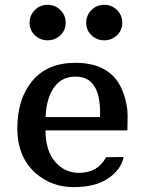

<svg xmlns="http://www.w3.org/2000/svg" viewBox="-20 -765 590 795"><path d="M51.8 0ZM507.3 -225.1H168.5Q168.5 -141.1 208.3 -95.2Q248 -49.3 306.6 -49.3Q385.3 -49.3 419.4 -114.3L492.2 -114.7Q481 -62.5 428 -26.4Q375 9.8 285.2 9.8Q195.3 9.8 129.9 -45.9Q51.8 -112.8 51.8 -234.4Q51.8 -356 114 -430.4Q176.3 -504.9 292.5 -504.9Q445.3 -504.9 490.2 -381.8Q508.3 -332.5 508.3 -288.6Q508.3 -244.6 507.3 -225.1ZM394.5 -298.3Q394.5 -447.8 293 -447.8Q235.8 -447.8 203.9 -403.3Q171.9 -358.9 168.9 -280.3H394Q394.5 -289.6 394.5 -298.3ZM411.6 -598.1Q380.4 -598.1 358.6 -619.1Q336.9 -640.1 336.9 -670.9Q336.9 -701.7 358.6 -723.4Q380.4 -745.1 411.6 -745.1Q442.9 -745.1 464.6 -723.4Q486.3 -701.7 486.3 -670.9Q486.3 -640.1 464.6 -619.1Q442.9 -598.1 411.6 -598.1ZM177.2 -598.1Q146 -598.1 124.3 -619.1Q102.5 -640.1 102.5 -670.9Q102.5 -701.7 124.3 -723.4Q146 -745.1 177.2 -745.1Q208.5 -745.1 230.2 -723.4Q252 -701.7 252 -670.9Q252 -640.1 230.2 -619.1Q208.5 -598.1 177.2 -598.1Z"/></svg>

Font: Arbutus Slab
Style: Regular
Weight: 400
Designer: Karolina Lach
Foundry: Karolina Lach
Version: Version 1.001; ttfautohint (v0.92) -l 10 -r 16 -G 200 -x 7 -